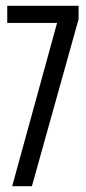

<svg xmlns="http://www.w3.org/2000/svg" viewBox="-20 -642 296 662"><path d="M224 -622V-563H5V-622ZM251 -622V-576L90 0H22L193 -622Z"/></svg>

Font: Teko Variable Light
Style: Regular
Weight: 300
Designer: Manushi Parikh, Jonny Pinhorn
Foundry: Indian Type Foundry
Version: Version 3.000